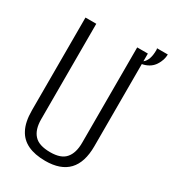

<svg xmlns="http://www.w3.org/2000/svg" viewBox="-215 -1008 1019 1135"><g transform="rotate(30 295.0 -440.5)"><path d="M59.1 -207V-839.8H132.8V-189Q132.8 -117.7 166 -82Q198.2 -45.9 275.9 -45.9Q349.1 -45.9 379.9 -82Q412.1 -118.2 412.1 -189V-839.8H484.9V-787.1Q518.1 -813 518.1 -881.8Q518.1 -888.7 516.1 -894H589.8Q589.4 -856 565.9 -819.3Q543.5 -784.2 498 -771L484.9 -768.1V-207Q484.9 13.2 275.9 13.2Q132.3 12.7 85.4 -78.1Q59.1 -126.5 59.1 -207Z"/></g></svg>

Font: VL Oswald
Style: Light
Weight: 300
Designer: vernon adams
Foundry: vernon adams
Version: Version ; ttfautohint (v0.92.18-e454-dirty) -l 8 -r 50 -G 20